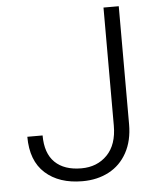

<svg xmlns="http://www.w3.org/2000/svg" viewBox="-52 -748 634 802"><g transform="rotate(-5 265.0 -347.5)"><path d="M262 10Q164 10 106 -42Q48 -94 48 -195H112Q112 -120 151 -82Q190 -44 262 -44Q328 -44 370 -87Q412 -130 412 -210V-705H476V-210Q476 -141 448.5 -91Q421 -41 372.5 -15.5Q324 10 262 10Z"/></g></svg>

Font: Freesentation 3 Light
Style: Regular
Weight: 300
Designer: glyphs from Roboto by Christian Robertson / Hangul glyphs from Noto Sans CJK(Source Han Sans) by Jang Soo-young and Kang
Foundry: PT&
Version: Version 2.001